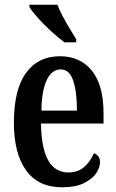

<svg xmlns="http://www.w3.org/2000/svg" viewBox="-20 -786 495 816"><path d="M244 10Q143 10 91 -62Q39 -134 39 -264Q39 -405 90.5 -476Q142 -547 235 -547Q321 -547 370.5 -485.5Q420 -424 420 -305V-261H154Q156 -154 185.5 -103.5Q215 -53 271 -53Q312 -53 338.5 -77Q365 -101 379 -135Q390 -131 397.5 -122Q405 -113 405 -97Q405 -74 388.5 -49.5Q372 -25 336.5 -7.5Q301 10 244 10ZM307 -316Q307 -396 291 -443.5Q275 -491 238 -491Q200 -491 178.5 -445.5Q157 -400 156 -316ZM254 -606Q229 -624 198 -652.5Q167 -681 141 -710Q115 -739 105 -756V-766H224Q232 -744 246.5 -717Q261 -690 276.5 -664Q292 -638 304 -619V-606Z"/></svg>

Font: Noto Serif Myanmar ExtraCondensed SemiBold
Style: Regular
Weight: 600
Width: 2
Designer: Ben Mitchell and the Monotype Design Team
Foundry: Monotype Imaging Inc.
Version: Version 2.106; ttfautohint (v1.8.4.7-5d5b)